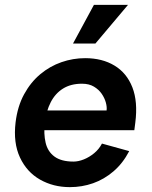

<svg xmlns="http://www.w3.org/2000/svg" viewBox="-20 -756 624 789"><path d="M267 13Q199 13 144.5 -18Q90 -49 62 -109Q34 -169 44 -253Q52 -319 79 -368.5Q106 -418 145.5 -451Q185 -484 232.5 -500.5Q280 -517 330 -517Q400 -517 450.5 -486.5Q501 -456 524 -397Q547 -338 536 -252L532 -221H137L147 -302H418Q420 -316 415 -334.5Q410 -353 398 -370.5Q386 -388 366 -400Q346 -412 317 -412Q271 -412 239 -392Q207 -372 188.5 -336Q170 -300 164 -252Q159 -206 167.5 -169.5Q176 -133 204 -112.5Q232 -92 282 -92Q302 -92 324.5 -101Q347 -110 367 -126.5Q387 -143 399 -166L511 -135Q485 -85 446.5 -52Q408 -19 362.5 -3Q317 13 267 13ZM372 -577H280L366 -736H506Z"/></svg>

Font: Inclusive Sans SemiBold
Style: Italic
Weight: 600
Italic angle: -7°
Designer: Olivia King
Foundry: Olivia King
Version: Version 2.004